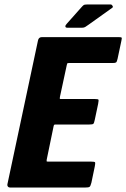

<svg xmlns="http://www.w3.org/2000/svg" viewBox="-20 -839 565 859"><path d="M25 0Q19 0 15.5 -4Q12 -8 13 -14L150 -658Q153 -673 168 -673H508Q522 -673 524 -671Q526 -669 523 -656L506 -576Q503 -562 499 -559.5Q495 -557 483 -557H289Q282 -557 281.5 -556Q281 -555 279 -549L248 -405Q247 -398 247.5 -397Q248 -396 254 -396H404Q419 -396 420.5 -393Q422 -390 419 -374L404 -303Q401 -288 397.5 -285Q394 -282 380 -282H230Q225 -282 223 -281Q221 -280 220 -275L189 -125Q188 -119 188.5 -117.5Q189 -116 195 -116H387Q404 -116 405.5 -112.5Q407 -109 404 -94L389 -22Q385 -6 380.5 -3Q376 0 361 0ZM348 -715H281Q273 -715 272.5 -720.5Q272 -726 279 -733L343 -805Q350 -813 354 -816Q358 -819 370 -819H475Q480 -819 483.5 -813Q487 -807 482 -804L377 -729Q367 -722 361.5 -718.5Q356 -715 348 -715Z"/></svg>

Font: Glory ExtraBold
Style: Italic
Weight: 800
Italic angle: -12°
Version: Version 1.011